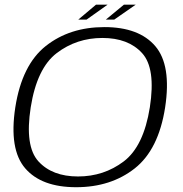

<svg xmlns="http://www.w3.org/2000/svg" viewBox="-20 -797 783 822"><path d="M306 4.5Q454.5 4.5 556.8 -76Q659 -156.5 687 -337.5Q714.5 -518 644.8 -599.5Q575 -681 427 -681Q278.5 -681 176.2 -600.2Q74 -519.5 45.5 -337.5Q18 -157.5 87.8 -76.5Q157.5 4.5 306 4.5ZM314 -41.5Q203.5 -41.5 144.5 -106.2Q85.5 -171 111.5 -337.5Q138 -505 223 -569.8Q308 -634.5 418.5 -634.5Q529 -634.5 588.2 -569.8Q647.5 -505 621.5 -337.5Q595 -170.5 509.8 -106Q424.5 -41.5 314 -41.5ZM433 -713H469L561 -777H510.5ZM315 -713H350.5L440.5 -777H391Z"/></svg>

Font: Anybody SemiExpanded Light
Style: Italic
Weight: 300
Width: 6
Italic angle: -10°
Version: Version 1.113;gftools[0.9.25]